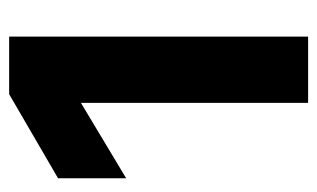

<svg xmlns="http://www.w3.org/2000/svg" viewBox="-157 -537 694 420"><g transform="rotate(-90 190.0 -327.0)"><path d="M320 0H175V-497L10 -398V-547L194 -654H320Z"/></g></svg>

Font: Hind Vadodara
Style: Bold
Weight: 700
Designer: Hitesh Malaviya
Foundry: Indian Type Foundry
Version: Version 0.702;PS 1.0;hotconv 1.0.81;makeotf.lib2.5.63406